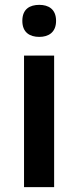

<svg xmlns="http://www.w3.org/2000/svg" viewBox="-20 -771 322 791"><path d="M142 -751C103 -751 72 -734 72 -685C72 -637 103 -619 142 -619C179 -619 211 -637 211 -685C211 -734 179 -751 142 -751ZM203 -542H79V0H203Z"/></svg>

Font: Noto Sans Syriac SemiBold
Style: Regular
Weight: 600
Designer: Patrick Giasson and the Monotype Design Team
Foundry: Monotype Imaging Inc.
Version: Version 3.000